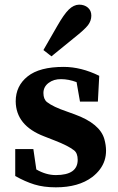

<svg xmlns="http://www.w3.org/2000/svg" viewBox="-20 -783 504 818"><path d="M251 -498Q325.7 -498 402.8 -460L397 -350.1H320.8L306.2 -433.1Q272 -445.8 240.2 -445.8Q209 -446.3 187 -429.7Q165 -413.1 165 -386.7Q165 -360.4 180.2 -348.1Q206.5 -327.6 264.2 -308.1L297.9 -295.9Q406.7 -256.3 424.8 -189.5Q452.1 -89.8 373 -28.8Q314.9 15.1 217.8 15.1Q166 15.1 126.5 2.9Q86.9 -9.3 44.9 -33.2V-147.9H122.1L134.8 -61Q176.3 -37.1 217.8 -37.1Q311 -37.1 311 -102.1Q311 -130.4 295.4 -142.6Q269.5 -162.6 213.9 -184.1L168 -202.1Q47.9 -248 46.9 -351.1Q46.9 -417 97.7 -457.5Q148.4 -498 251 -498ZM316.9 -763.2Q339.8 -763.2 354.5 -750.5Q369.1 -737.8 369.1 -716.3Q369.1 -694.8 355 -675.8Q340.8 -657.2 293.9 -620.1L199.2 -543L165 -569.8L223.1 -670.9Q252 -721.7 272.9 -742.2Q293.9 -762.7 316.9 -763.2Z"/></svg>

Font: SourceSerifPro-Bold
Style: Bold
Weight: 700
Designer: Frank Grießhammer
Foundry: Adobe Systems Incorporated
Version: Version 1.014;PS Version 1.0;hotconv 1.0.73;makeotf.lib2.5.5